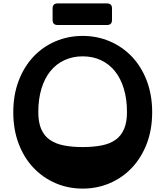

<svg xmlns="http://www.w3.org/2000/svg" viewBox="-20 -1094 972 1128"><path d="M319 -947Q289 -947 289 -976V-1045Q289 -1074 319 -1074H608Q638 -1074 638 -1045V-976Q638 -947 608 -947ZM466 14Q380 14 306 -18Q232 -50 176.5 -108.5Q121 -167 89.5 -250Q58 -333 58 -435Q58 -536 89.5 -619Q121 -702 176 -760.5Q231 -819 305.5 -851Q380 -883 466 -883Q551 -883 625.5 -851Q700 -819 755.5 -760.5Q811 -702 842.5 -619Q874 -536 874 -435Q874 -333 842.5 -250.5Q811 -168 755.5 -109Q700 -50 625.5 -18Q551 14 466 14ZM466 -763Q407 -763 358.5 -740.5Q310 -718 276 -676Q242 -634 223.5 -573Q205 -512 205 -435Q205 -375 222.5 -335Q240 -295 273.5 -272Q307 -249 355.5 -239.5Q404 -230 466 -230Q528 -230 576.5 -239.5Q625 -249 658 -272Q691 -295 708.5 -335Q726 -375 726 -435Q726 -512 707.5 -573Q689 -634 655 -676Q621 -718 573 -740.5Q525 -763 466 -763Z"/></svg>

Font: OpenDyslexic3
Style: Bold
Weight: 700
Designer: Abelardo Gonzalez
Version: Version 1.000;PS 001.001;hotconv 1.0.56